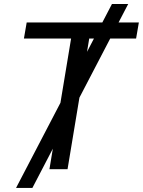

<svg xmlns="http://www.w3.org/2000/svg" viewBox="-20 -839 708 952"><path d="M59.6 92.8 535.2 -819.3H615.7L140.6 92.8ZM98.6 -647.9 112.3 -727.5H668.5L654.8 -647.9H422.4L314.9 0H225.1L332.5 -647.9Z"/></svg>

Font: Inter 24pt
Style: Italic
Weight: 400
Italic angle: -9.3988°
Designer: Rasmus Andersson
Foundry: rsms
Version: Version 4.001;git-66647c0bb